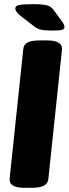

<svg xmlns="http://www.w3.org/2000/svg" viewBox="-20 -895 328 917"><path d="M96 2Q22 2 26 -42L91 -659Q93 -682 111.5 -692Q130 -702 170 -702H205Q280 -702 276 -658L211 -41Q209 -19 190 -8.5Q171 2 131 2ZM232 -749Q192 -749 174.5 -753.5Q157 -758 143 -769L76 -821Q63 -832 58 -840Q53 -848 53 -855Q53 -867 71 -871Q89 -875 141 -875Q188 -875 207.5 -868.5Q227 -862 238 -845L278 -790Q285 -780 286.5 -774.5Q288 -769 288 -766Q288 -757 277.5 -753Q267 -749 232 -749Z"/></svg>

Font: Asap Black
Style: Italic
Weight: 900
Italic angle: -6°
Designer: Pablo Cosgaya
Foundry: Omnibus-Type
Version: Version 3.001